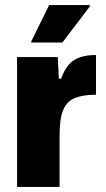

<svg xmlns="http://www.w3.org/2000/svg" viewBox="-20 -734 415 754"><path d="M47 0V-510H207L211 -425H220Q233 -461 251 -481Q269 -501 295.5 -509.5Q322 -518 357 -518V-362Q307 -362 275 -349.5Q243 -337 228.5 -303Q214 -269 214 -203V0ZM103 -567V-572L173 -714H333V-709L225 -567Z"/></svg>

Font: Saira SemiCondensed ExtraBold
Style: Regular
Weight: 800
Width: 4
Designer: Hector Gatti with collaboration of the Omnibus-Type team
Foundry: Omnibus-Type
Version: Version 1.101